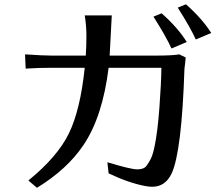

<svg xmlns="http://www.w3.org/2000/svg" viewBox="-20 -853 1040 895"><path d="M96.7 -599.6Q183.6 -593.8 222.7 -593.8H379.9Q382.8 -637.7 382.8 -685.5Q382.8 -733.4 375 -781.2H501Q493.2 -632.8 491.2 -593.8H703.1Q785.2 -593.8 815.4 -599.6L845.7 -585Q843.8 -572.3 842.8 -556.6L839.8 -532.2Q827.1 -146.5 780.3 -44.9Q751 17.6 689.5 17.6Q676.8 17.6 659.2 14.6Q580.1 0 486.3 -44.9L480.5 -96.7Q589.8 -63.5 620.1 -63.5Q650.4 -63.5 662.6 -79.6Q674.8 -95.7 684.1 -115.2Q693.4 -134.8 701.2 -173.8Q714.8 -240.2 723.1 -351.6Q731.4 -462.9 732.4 -537.1H486.3Q458 -308.6 369.1 -176.8Q293.9 -64.5 152.3 22.5L112.3 -11.7Q248 -122.1 301.3 -231.4Q354.5 -340.8 375 -537.1H225.6Q157.2 -537.1 99.6 -533.2ZM695.3 -775.4 733.4 -791Q808.6 -724.6 850.6 -657.2L779.3 -627Q754.9 -681.6 695.3 -775.4ZM808.6 -817.4 846.7 -833Q921.9 -766.6 964.8 -699.2L892.6 -668.9Q868.2 -723.6 808.6 -817.4Z"/></svg>

Font: GenEi LateMin v2
Style: Medium
Weight: 500
Designer: o_tamon (Modified)
Foundry: o_tamon / Adobe Systems Incorporated / FONT 910 / Philipp H. Poll
Version: Version 2.1;Original Version 1.004